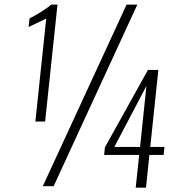

<svg xmlns="http://www.w3.org/2000/svg" viewBox="-20 -830 793 856"><path d="M489.7 -174.8H604.5L632.8 -446.8ZM170.9 0 544.4 -809.6H592.3L219.2 0ZM137.7 -288.1 186 -747.1 107.4 -709.5 111.8 -748Q134.3 -758.8 165.8 -778.8Q197.3 -798.8 208 -809.6H236.3L181.2 -288.1ZM585 6.8 600.6 -139.2H444.3L447.8 -173.3L639.6 -518.1H686L649.9 -174.8H713.4L709.5 -139.2H646L630.9 6.8Z"/></svg>

Font: Oswald
Style: Extra-Light
Weight: 200
Designer: Vernon Adams
Foundry: Vernon Adams
Version: 3.0; ttfautohint (v0.94.23-7a4d-dirty) -l 8 -r 50 -G 200 -x 